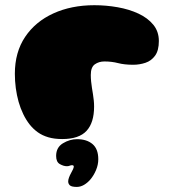

<svg xmlns="http://www.w3.org/2000/svg" viewBox="-20 -524 670 756"><path d="M225 23.5Q194 23.5 170.2 16.5Q146.5 9.5 128.8 -3.2Q111 -16 97 -33.5Q82.5 -52 71.5 -74.8Q60.5 -97.5 53.2 -123.2Q46 -149 42.2 -177Q38.5 -205 38.5 -233.5Q38.5 -318.5 79 -378.8Q119.5 -439 190.2 -471.2Q261 -503.5 351.5 -503.5Q398 -503.5 443.2 -495.5Q488.5 -487.5 525 -470.5Q561.5 -453.5 583.5 -426.8Q605.5 -400 605.5 -362.5Q605.5 -325.5 590.8 -305Q576 -284.5 552.8 -276.8Q529.5 -269 504.5 -269Q470 -269 445 -275.5Q420 -282 391 -282Q369.5 -282 353.5 -270.8Q337.5 -259.5 337.5 -229Q337.5 -216 338.8 -203.2Q340 -190.5 342 -178.2Q344 -166 346 -153.5Q348 -141 349.2 -129Q350.5 -117 350.5 -104.5Q350.5 -41 320.8 -8.8Q291 23.5 225 23.5ZM282.5 212Q262 212 255.2 205.8Q248.5 199.5 248.5 190.5Q248.5 183.5 251.8 174.8Q255 166 259.5 158Q264.5 149.5 267.5 142.5Q270.5 135.5 270.5 132Q270.5 129.5 269 128Q267.5 126.5 263.5 126.5Q259 126.5 254.2 128.5Q249.5 130.5 243.5 130.5Q230.5 130.5 215.8 122.2Q201 114 201 90Q201 56.5 227.8 40.2Q254.5 24 283.5 24Q321.5 24 344.2 43.2Q367 62.5 367 103Q367 124.5 358.2 145.5Q349.5 166.5 336 182.5Q325 195.5 311 203.8Q297 212 282.5 212Z"/></svg>

Font: Gluten Black
Style: Regular
Weight: 900
Designer: Tyler Finck
Foundry: Etcetera Type Company
Version: Version 1.300